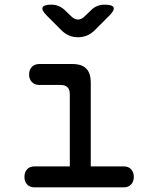

<svg xmlns="http://www.w3.org/2000/svg" viewBox="-20 -805 640 825"><path d="M512 -90Q532 -90 543.5 -77.5Q555 -65 555 -45Q555 -25 543.5 -12.5Q532 0 512 0H128Q108 0 96.5 -12.5Q85 -25 85 -45Q85 -65 96.5 -77.5Q108 -90 128 -90H280V-400Q280 -420 270 -430Q260 -440 240 -440H149Q129 -440 117 -452.5Q105 -465 105 -485Q105 -505 117 -517.5Q129 -530 149 -530H290Q331 -530 350.5 -510.5Q370 -491 370 -450V-90ZM201 -785Q218 -785 232 -779Q246 -773 258 -762L286 -735Q300 -721 315 -721Q330 -721 344 -735L371 -761Q383 -773 397.5 -779Q412 -785 429 -785Q463 -785 468 -773Q473 -761 449 -737L387 -675Q372 -660 354 -652.5Q336 -645 315 -645Q294 -645 276.5 -652.5Q259 -660 244 -675L181 -738Q158 -761 163 -773Q168 -785 201 -785Z"/></svg>

Font: Maple Mono Normal
Style: Regular
Weight: 400
Monospace: yes
Designer: subframe7536
Version: Version 7.000